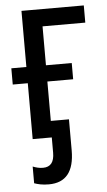

<svg xmlns="http://www.w3.org/2000/svg" viewBox="-53 -572 448 801"><g transform="rotate(-5 171.0 -171.5)"><path d="M119 194Q99 194 84 191Q69 188 58 184V114Q68 118 78.5 120.5Q89 123 101 123Q148 123 148 64V0H68V-234H5V-302H68V-537H329V-465H150V-302H258V-234H150V-69H226V61Q226 194 119 194Z"/></g></svg>

Font: Avrile Sans Condensed
Style: Regular
Weight: 400
Width: 3
Designer: Monotype Design Team
Foundry: Monotype Imaging Inc.
Version: Version 2.001;September 10, 2019;FontCreator 11.5.0.2425 64-